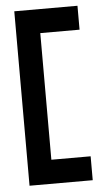

<svg xmlns="http://www.w3.org/2000/svg" viewBox="-52 -679 425 784"><g transform="rotate(-5 160.5 -287.5)"><path d="M296 -28H135V-547H296V-645H37V70H296Z"/></g></svg>

Font: Charger
Style: ExBd
Weight: 400
Designer: Jasper
Foundry: Cannot Into Space Fonts
Version: Version 0.99